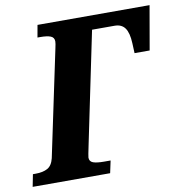

<svg xmlns="http://www.w3.org/2000/svg" viewBox="-102 -789 820 864"><g transform="rotate(-10 308.0 -357.0)"><path d="M-11 -56H2Q35 -56 56 -67.5Q77 -79 85 -112L187 -596Q192 -618 192 -627Q192 -645 176 -651.5Q160 -658 128 -658H116L126 -714H638L603 -513H534L532 -559Q530 -606 514.5 -628Q499 -650 467 -650H364L259 -144Q248 -92 248 -86Q248 -68 264.5 -62Q281 -56 314 -56H344L332 0H-22Z"/></g></svg>

Font: Noto Serif NarrowExtraBold
Style: Italic
Weight: 800
Width: 4
Italic angle: -12°
Designer: Monotype Design Team
Foundry: Monotype Imaging Inc.
Version: Version 1.001